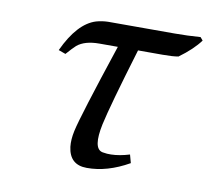

<svg xmlns="http://www.w3.org/2000/svg" viewBox="-58 -496 627 571"><g transform="rotate(10 256.0 -211.0)"><path d="M327.6 -360.8Q274.4 -184.6 261.7 -126Q246.1 -51.8 274.9 -44.4Q276.9 -43.9 277.3 -43.9Q290.5 -41.5 302.2 -42Q327.6 -42.5 357.9 -51.8L364.7 -26.9Q299.3 10.3 237.8 9.8Q186 9.8 179.2 -43.5Q176.8 -65.4 182.6 -91.8Q192.4 -137.7 266.6 -360.8H210.9Q167 -360.8 144 -341.8Q133.8 -332.5 116.7 -313L95.2 -320.8Q135.3 -407.2 189.5 -423.8Q206.5 -428.7 225.1 -429.2H425.8Q464.8 -429.2 503.9 -432.1L511.7 -422.9Q490.2 -393.6 449.2 -363.8Q432.6 -360.8 401.9 -360.8Z"/></g></svg>

Font: Linux Biolinum Slanted O
Style: Slanted
Weight: 400
Designer: Philipp H. Poll
Foundry: Philipp H. Poll
Version: Version 1.0.4